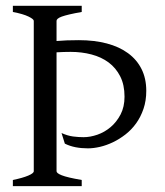

<svg xmlns="http://www.w3.org/2000/svg" viewBox="-20 -635 563 655"><path d="M23.9 0V-21Q57.1 -27.8 76.2 -35.9Q95.2 -43.9 95.2 -50.8V-564Q95.2 -569.8 77.1 -578.6Q59.1 -587.4 23.9 -594.2V-615.2H258.8V-594.2Q233.9 -589.8 217.3 -585.9Q200.7 -582 190.7 -578.4Q180.7 -574.7 176.8 -571Q172.9 -567.4 172.9 -564V-495.1Q204.1 -498 249 -498Q301.8 -498 344.2 -486.8Q386.7 -475.6 416.7 -453.6Q446.8 -431.6 462.9 -399.4Q479 -367.2 479 -325.2Q479 -291.5 469.5 -263.7Q460 -235.8 444.3 -214.1Q428.7 -192.4 408 -176.3Q387.2 -160.2 365.2 -149.7Q343.3 -139.2 321 -134Q298.8 -128.9 279.8 -128.9Q257.3 -128.9 237.5 -132.8Q217.8 -136.7 201.2 -145L189.9 -181.2Q210.4 -171.9 229.2 -169.4Q248 -167 265.1 -167Q287.6 -167 312.3 -175.5Q336.9 -184.1 357.4 -201.4Q377.9 -218.8 391.4 -244.6Q404.8 -270.5 404.8 -305.2Q404.8 -345.7 390.1 -374.5Q375.5 -403.3 350.6 -421.9Q325.7 -440.4 292.2 -449.2Q258.8 -458 221.2 -458Q196.8 -458 172.9 -456.5V-50.8Q172.9 -47.9 176.8 -44.4Q180.7 -41 190.4 -37.1Q200.2 -33.2 216.8 -29.3Q233.4 -25.4 258.8 -21V0Z"/></svg>

Font: Akkhara
Style: Regular
Weight: 400
Designer: J. Victor Gaultney
Version: Version 1.00 June 13, 2006, initial release